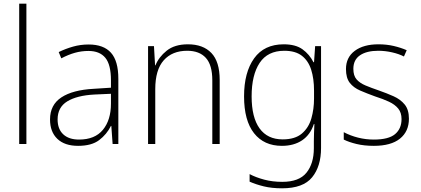

<svg xmlns="http://www.w3.org/2000/svg" viewBox="-20 -780 2278 1040"><path d="M123 0H84V-760H123Z M460 -539Q541 -539 581 -494.5Q621 -450 621 -353V0H590L583 -98H581Q558 -52 517 -21Q476 10 403 10Q330 10 290.5 -28Q251 -66 251 -133Q251 -212 312.5 -252.5Q374 -293 488 -299L581 -305V-345Q581 -430 550.5 -467Q520 -504 459 -504Q421 -504 385.5 -494Q350 -484 312 -464L298 -498Q335 -516 375.5 -527.5Q416 -539 460 -539ZM581 -272 492 -268Q397 -263 344.5 -231Q292 -199 292 -133Q292 -81 322.5 -52.5Q353 -24 408 -24Q494 -24 537.5 -77Q581 -130 581 -219Z M998 -540Q1080 -540 1125 -493Q1170 -446 1170 -347V0H1130V-345Q1130 -428 1095 -466.5Q1060 -505 994 -505Q913 -505 867 -453.5Q821 -402 821 -297V0H782V-530H814L820 -426H822Q840 -471 883 -505.5Q926 -540 998 -540Z M1517 -540Q1581 -540 1618.5 -513Q1656 -486 1678 -443H1681L1687 -530H1719V22Q1719 121 1670.5 180.5Q1622 240 1508 240Q1452 240 1409 229.5Q1366 219 1332 204V163Q1366 181 1411 193Q1456 205 1509 205Q1600 205 1640 155.5Q1680 106 1680 23V-15Q1680 -40 1681 -61Q1682 -82 1683 -108H1680Q1661 -50 1616.5 -20Q1572 10 1507 10Q1410 10 1356 -58.5Q1302 -127 1302 -258Q1302 -388 1356.5 -464Q1411 -540 1517 -540ZM1520 -505Q1430 -505 1386.5 -439.5Q1343 -374 1343 -258Q1343 -144 1386 -84.5Q1429 -25 1511 -25Q1578 -25 1615 -56.5Q1652 -88 1666.5 -138.5Q1681 -189 1681 -246V-289Q1681 -354 1665.5 -402.5Q1650 -451 1615 -478Q1580 -505 1520 -505Z M2195 -137Q2195 -68 2146.5 -29Q2098 10 2005 10Q1953 10 1911.5 0Q1870 -10 1842 -24V-64Q1878 -45 1919.5 -34.5Q1961 -24 2005 -24Q2085 -24 2120 -53.5Q2155 -83 2155 -135Q2155 -170 2137 -192Q2119 -214 2087 -229Q2055 -244 2011 -258Q1967 -274 1931 -289.5Q1895 -305 1874.5 -331.5Q1854 -358 1854 -406Q1854 -469 1901.5 -504.5Q1949 -540 2030 -540Q2074 -540 2112.5 -531Q2151 -522 2183 -508L2168 -474Q2141 -488 2103.5 -496.5Q2066 -505 2029 -505Q1966 -505 1930 -480.5Q1894 -456 1894 -407Q1894 -370 1911.5 -350Q1929 -330 1960 -317Q1991 -304 2032 -290Q2075 -275 2112 -258.5Q2149 -242 2172 -214Q2195 -186 2195 -137Z"/></svg>

Font: Noto Sans Disp ExtLt
Style: Regular
Weight: 200
Designer: Monotype Design Team
Foundry: Monotype Imaging Inc.
Version: Version 2.000;GOOG;noto-source:20170915:90ef993387c0